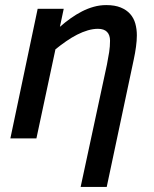

<svg xmlns="http://www.w3.org/2000/svg" viewBox="-20 -547 609 759"><path d="M298.8 191.9 402.8 -292Q408.2 -319.3 411.6 -341.3Q415 -363.3 415 -386.2Q415 -408.7 403.1 -420.9Q391.1 -433.1 367.2 -433.1Q348.1 -433.1 327.1 -427Q306.2 -420.9 284.7 -409.9Q263.2 -398.9 241.7 -384Q220.2 -369.1 199.2 -352.1L124 0H21L128.9 -512.2H231.9L216.8 -440.9Q237.3 -459 259.3 -474.6Q281.2 -490.2 304.2 -502Q327.1 -513.7 351.1 -520.3Q375 -526.9 399.9 -526.9Q434.1 -526.9 457.3 -517.3Q480.5 -507.8 494.6 -491.7Q508.8 -475.6 514.9 -453.9Q521 -432.1 521 -407.2Q521 -386.7 517.6 -361.8Q514.2 -336.9 508.8 -312L401.9 191.9Z"/></svg>

Font: Clear Sans Medium
Style: Italic
Weight: 500
Italic angle: -12°
Foundry: Intel Corporation
Version: Version 1.00